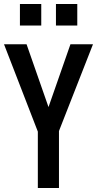

<svg xmlns="http://www.w3.org/2000/svg" viewBox="-20 -934 485 954"><path d="M79 -807H185V-914H79ZM258 -807H364V-914H258ZM168 0H273V-283L442 -714H330L221 -402L112 -714H0L168 -280Z"/></svg>

Font: Kathrein 67 Medium Condensed
Style: Regular
Weight: 500
Width: 3
Designer: Lazydogs Typefoundry, based on Open Sans by Ascender Corporation
Foundry: Lazydogs Typefoundry
Version: Version 1.003;PS 001.003;hotconv 1.0.88;makeotf.lib2.5.64775